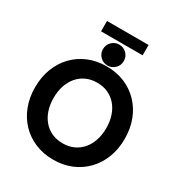

<svg xmlns="http://www.w3.org/2000/svg" viewBox="-230 -1165 1248 1334"><g transform="rotate(30 394.0 -498.0)"><path d="M182.6 -361.3Q182.6 -414.5 197.2 -458.8Q211.7 -503.1 239.4 -535.7Q267 -568.3 306 -586.2Q344.9 -604.1 393.8 -604.1Q442.6 -604.1 481.5 -586.2Q520.5 -568.3 548.1 -535.7Q575.8 -503.1 590.3 -458.8Q604.9 -414.5 604.9 -361.3Q604.9 -308.2 590.3 -263.9Q575.8 -219.5 548.1 -187Q520.5 -154.4 481.5 -136.5Q442.6 -118.6 393.8 -118.6Q344.9 -118.6 306 -136.5Q267 -154.4 239.4 -187Q211.7 -219.5 197.2 -263.9Q182.6 -308.2 182.6 -361.3ZM34.2 -361.3Q34.2 -279.6 60.3 -211.2Q86.4 -142.9 134.5 -92.7Q182.6 -42.5 248.5 -14.9Q314.5 12.7 393.8 12.7Q473.3 12.7 539.1 -14.9Q604.9 -42.5 653 -92.7Q701.1 -142.9 727.2 -211.2Q753.3 -279.6 753.3 -361.3Q753.3 -443.1 727.2 -511.4Q701.1 -579.8 653 -630Q604.9 -680.2 539.1 -707.8Q473.3 -735.4 393.8 -735.4Q314.5 -735.4 248.5 -707.8Q182.6 -680.2 134.5 -630Q86.4 -579.8 60.3 -511.4Q34.2 -443.1 34.2 -361.3ZM310.2 -826.2Q310.2 -791.3 334.5 -766.9Q358.9 -742.6 393.8 -742.6Q428.6 -742.6 453 -766.9Q477.3 -791.3 477.3 -826.2Q477.3 -861 453 -885.4Q428.6 -909.8 393.8 -909.8Q358.9 -909.8 334.5 -885.4Q310.2 -861 310.2 -826.2ZM236.9 -926.2H570.5V-1009.2H236.9Z"/></g></svg>

Font: Giphurs SC
Style: Regular
Weight: 400
Version: Version 0.920